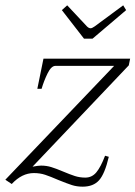

<svg xmlns="http://www.w3.org/2000/svg" viewBox="-52 -690 508 720"><path d="M180 -652 200 -670 274 -591Q281 -584 288 -584Q293 -584 303 -591L410 -670L421 -652L295 -545H263ZM167 -15Q137 -28 117.5 -34.5Q98 -41 75 -41Q30 -41 -8 0L-32 -16L376 -443H156Q140 -443 126 -414Q112 -385 104 -357H88L111 -470H436L431 -445L70 -65Q92 -69 102 -69Q122 -69 140 -63.5Q158 -58 184 -47Q210 -36 228.5 -30Q247 -24 268 -24Q293 -24 309.5 -44Q326 -64 342 -106L356 -102Q341 -38 319.5 -14Q298 10 258 10Q236 10 217.5 4Q199 -2 167 -15Z"/></svg>

Font: Taviraj ExtraLight
Style: Italic
Weight: 275
Italic angle: -12°
Designer: Katatrad Team
Foundry: CadsonDemak
Version: Version 1.001